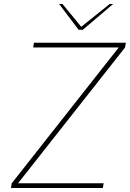

<svg xmlns="http://www.w3.org/2000/svg" viewBox="-20 -947 654 967"><path d="M397 -796.9H376L277.8 -926.8H294.9L389.2 -812L532.2 -926.8H549.8ZM498 0H35.2L39.1 -23.9L578.1 -708H147L150.9 -731.9H613.8L609.9 -708L70.8 -23.9H502Z"/></svg>

Font: Squarion Thin
Style: Italic
Weight: 100
Designer: Natanael Gama
Version: Version 1.00;September 12, 2019;FontCreator 11.5.0.2425 64-b